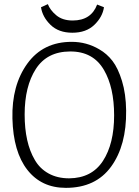

<svg xmlns="http://www.w3.org/2000/svg" viewBox="-20 -892 669 927"><path d="M148 -120Q172 -78 214.5 -54.5Q257 -31 314 -31Q423 -32 477 -115Q531 -198 531 -335Q531 -470 482 -554Q430 -644 318.5 -643.5Q207 -643 153 -559Q99 -475 99 -339Q99 -203 148 -120ZM326 -690Q398 -690 459 -654Q496 -633 523 -598Q550 -563 569 -501Q588 -439 589 -358Q591 -190 516.5 -87.5Q442 15 298 15Q180 15 112 -72Q44 -159 40 -319.5Q36 -480 112 -585Q188 -690 326 -690ZM331 -793Q420 -793 449 -870L482 -857Q475 -810 435.5 -772Q396 -734 329.5 -734Q263 -734 224 -772Q185 -810 178 -857L211 -872Q222 -843 252 -818Q282 -793 331 -793Z"/></svg>

Font: Karma Light
Style: Regular
Weight: 300
Designer: Joana Correia
Foundry: Indian Type Foundry
Version: Version 1.202;PS 1.0;hotconv 1.0.78;makeotf.lib2.5.61930; tt